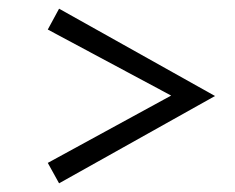

<svg xmlns="http://www.w3.org/2000/svg" viewBox="-20 -506 540 442"><path d="M116 -486 475 -285 116 -84 90 -131 374 -286 90 -438Z"/></svg>

Font: Didact Gothic
Style: Regular
Weight: 400
Designer: Daniel Johnson
Foundry: Daniel Johnson
Version: Version 2.101;PS 002.101;hotconv 1.0.88;makeotf.lib2.5.64775